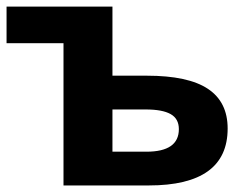

<svg xmlns="http://www.w3.org/2000/svg" viewBox="-20 -566 750 586"><path d="M525.9 -171.9Q525.9 -203.6 500.7 -217.8Q475.6 -231.9 424.8 -231.9H323.2V-103H426.8Q525.9 -103 525.9 -171.9ZM323.2 -545.9V-335H428.2Q554.2 -335 614.5 -294.9Q674.8 -254.9 674.8 -173.8Q674.8 0 434.1 0H173.8V-434.1H0V-545.9Z"/></svg>

Font: NotoSans-Bold
Style: Bold
Weight: 700
Designer: Monotype Design team
Foundry: Monotype Imaging Inc.
Version: Version 1.04